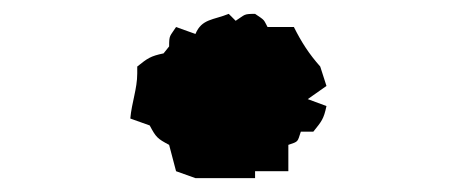

<svg xmlns="http://www.w3.org/2000/svg" viewBox="-20 -260 660 277"><path d="M310 -240C288 -231 271 -233 262 -211L234 -221C225 -207 224 -210 224 -193L216 -183C197 -179 193 -176 178 -164V-154C178 -132 170 -112 168 -89L196 -79C205 -62 207 -60 224 -51L234 -13L262 -3H348V-13H396V-51C411 -56 409 -55 414 -70H432C444 -85 447 -88 451 -107L424 -117L451 -136L442 -164C426 -182 415 -199 404 -221H366C360 -232 363 -230 348 -240C331 -240 334 -239 320 -230Z"/></svg>

Font: GNUTypewriter
Style: Standard
Weight: 400
Version: Version 001.000